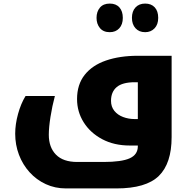

<svg xmlns="http://www.w3.org/2000/svg" viewBox="-20 -814 1059 1074"><path d="M349 240Q288 240 236 216Q184 192 145.5 149.5Q107 107 86 51.5Q65 -4 65 -66Q65 -119 81 -177Q97 -235 123 -277H287Q272 -221 262.5 -161Q253 -101 253 -60Q253 10 293 51Q333 92 412 92H559Q660 92 705.5 71.5Q751 51 751 4V0H706Q618 0 551.5 -35.5Q485 -71 448 -130Q411 -189 411 -260Q411 -341 453.5 -395Q496 -449 573 -475.5Q650 -502 751 -502H940V-47Q940 100 868.5 170Q797 240 631 240ZM751 -148V-354H734Q665 -354 633 -327Q601 -300 601 -250Q601 -217 619.5 -194Q638 -171 668.5 -159.5Q699 -148 734 -148ZM594 -634Q558 -634 539 -657Q520 -680 520 -714Q520 -749 539 -771.5Q558 -794 594 -794Q629 -794 648 -772.5Q667 -751 667 -714Q667 -677 647 -655.5Q627 -634 594 -634ZM792 -634Q758 -634 738 -656Q718 -678 718 -714Q718 -751 738 -772.5Q758 -794 792 -794Q826 -794 845.5 -773Q865 -752 865 -714Q865 -677 844.5 -655.5Q824 -634 792 -634Z"/></svg>

Font: Noto Kufi Arabic Black
Style: Regular
Weight: 900
Designer: Monotype Design Team, David Williams, Khaled Hosny
Foundry: Google LLC
Version: Version 2.109; ttfautohint (v1.8.4.7-5d5b)